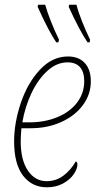

<svg xmlns="http://www.w3.org/2000/svg" viewBox="-20 -786 433 816"><path d="M40 -185Q40 -264 68.5 -348.5Q97 -433 149.5 -489.5Q202 -546 269 -546Q315 -546 340.5 -518Q366 -490 366 -440Q366 -385 332.5 -339.5Q299 -294 240.5 -267.5Q182 -241 111 -241H71Q68 -205 68 -185Q68 -106 98.5 -61Q129 -16 178 -16Q218 -16 249.5 -39.5Q281 -63 302 -100Q309 -98 309 -87Q309 -68 293 -45Q277 -22 247.5 -6Q218 10 179 10Q116 10 78 -39.5Q40 -89 40 -185ZM105 -266Q170 -266 223.5 -288Q277 -310 307.5 -350Q338 -390 338 -441Q338 -480 320 -500.5Q302 -521 267 -521Q221 -521 181 -484.5Q141 -448 113.5 -389.5Q86 -331 75 -266ZM140 -757 142 -766H172Q180 -737 196.5 -695Q213 -653 231 -617L228 -606H219Q186 -655 140 -757ZM272 -757 274 -766H305Q312 -737 328.5 -695.5Q345 -654 363 -617L361 -606H352Q316 -660 272 -757Z"/></svg>

Font: Noto Serif NarrowThin
Style: Italic
Weight: 250
Width: 4
Italic angle: -12°
Designer: Monotype Design Team
Foundry: Monotype Imaging Inc.
Version: Version 1.001